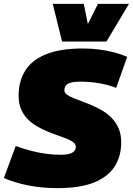

<svg xmlns="http://www.w3.org/2000/svg" viewBox="-48 -960 685 990"><path d="M608 -667 551 -507Q510 -523 462.5 -531Q415 -539 365 -539Q334 -539 316 -533.5Q298 -528 291 -518Q284 -508 284 -494Q284 -482 296.5 -472.5Q309 -463 330 -454.5Q351 -446 377 -436.5Q403 -427 430.5 -415Q458 -403 484 -387Q510 -371 531 -348.5Q552 -326 564.5 -296Q577 -266 577 -226Q577 -155 543.5 -102Q510 -49 438 -19.5Q366 10 250 10Q167 10 97 -4Q27 -18 -28 -42L33 -207Q75 -192 114 -182Q153 -172 190.5 -167Q228 -162 265 -162Q295 -162 312 -167.5Q329 -173 336 -182.5Q343 -192 343 -203Q343 -216 330.5 -226Q318 -236 297 -244.5Q276 -253 249.5 -262Q223 -271 195.5 -282.5Q168 -294 141.5 -309.5Q115 -325 94 -346.5Q73 -368 60.5 -397.5Q48 -427 48 -466Q48 -542 82.5 -596.5Q117 -651 190 -680.5Q263 -710 379 -710Q422 -710 461.5 -705Q501 -700 538 -690.5Q575 -681 608 -667ZM617 -940 501 -746H272L224 -940H384L405 -836L457 -940Z"/></svg>

Font: Georama ExtraCondensed Thin Black
Style: Italic
Weight: 900
Italic angle: -9°
Version: Version 1.001